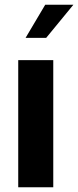

<svg xmlns="http://www.w3.org/2000/svg" viewBox="-20 -791 330 811"><path d="M57 -537H205V0H57ZM171 -771H290L175 -631H88Z"/></svg>

Font: Exo
Style: Bold
Weight: 700
Designer: Natanael Gama
Foundry: Natanael Gama
Version: Version 1.500; ttfautohint (v1.6)